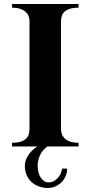

<svg xmlns="http://www.w3.org/2000/svg" viewBox="-20 -720 445 944"><path d="M310.1 108.9Q310.1 128.4 302.7 145.8Q295.4 163.1 282.5 176Q269.5 189 252.4 196.5Q235.4 204.1 215.8 204.1Q190.9 204.1 170.2 196.3Q149.4 188.5 134.3 174.3Q119.1 160.2 110.6 139.6Q102.1 119.1 102.1 94.2Q102.1 81.1 106.7 67.9Q111.3 54.7 119.6 42.2Q127.9 29.8 139.2 19Q150.4 8.3 164.1 0H39.1V-18.1Q65.4 -18.1 82.3 -23.7Q99.1 -29.3 108.6 -38.6Q118.2 -47.9 121.6 -60.1Q125 -72.3 125 -85.9V-618.2Q125 -627.9 121.3 -639.2Q117.7 -650.4 108.2 -659.9Q98.6 -669.4 82 -675.8Q65.4 -682.1 39.1 -682.1V-700.2H366.2V-682.1Q339.4 -682.1 322.5 -676.5Q305.7 -670.9 296.1 -661.4Q286.6 -651.9 283.2 -639.6Q279.8 -627.4 279.8 -613.8V-85.9Q279.8 -76.2 283 -64.5Q286.1 -52.7 295.2 -42.5Q304.2 -32.2 321.3 -25.1Q338.4 -18.1 366.2 -18.1V0H212.9Q187.5 18.6 176.3 43.9Q165 69.3 165 94.2Q165 113.3 169.4 128.7Q173.8 144 181.2 154.5Q188.5 165 198 170.9Q207.5 176.8 217.8 176.8Q234.9 176.8 247.3 168.9Q259.8 161.1 268.1 150.1Q276.4 139.2 280.5 127.7Q284.7 116.2 285.2 108.9Z"/></svg>

Font: Uncial Antiqua
Style: Regular
Weight: 400
Version: Version 1.000